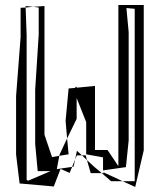

<svg xmlns="http://www.w3.org/2000/svg" viewBox="-20 -730 647 764"><path d="M285 -257V-340L323 -244V-116L389 -104L390 -102V-52L481 -65L492 -171V-602L483 -698L516 -695V-9H468L518 14L552 -132V-710H451V-69L408 -133H358V-388L285 -381V-386L277 -380L253 -378L241 -249L247 -179ZM62 -699V-582L44 -348V-115L58 0L194 12L221 -58L257 -42L267 -66L206 -57L216 -110L187 -105L157 -194V-706L112 -703L134 -700V-592L120 -373V-157L130 -49H181L92 -11L86 -14V-590L82 -700ZM217 -115 247 -179 253 -116 216 -110ZM326 -93 341 -41H385L353 -68ZM385 -41H395L388 -46L468 -9H422ZM279 -96 286 -112H306L286 -130ZM321 -112 326 -93 306 -112ZM267 -66 279 -96 273 -67ZM82 -706 112 -703 82 -700Z"/></svg>

Font: Quebrada
Style: Regular
Weight: 400
Designer: deFharo
Foundry: deFharo
Version: Version 1.034 2012